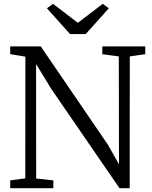

<svg xmlns="http://www.w3.org/2000/svg" viewBox="-20 -986 797 1006"><path d="M33.5 0V-41L112.5 -51.5L113 -689Q101 -691.5 87.5 -693.5Q74 -695.5 60.5 -698Q47 -700.5 33.5 -702V-743H193.5L545.5 -227.5L603.5 -125L602.5 -690.5L516 -702V-743H741V-702L660 -690.5L659.5 0H606L249 -519.5L169 -650.5L169.5 -50.5L259.5 -41V0ZM347 -807.5 226 -942.5 257.5 -966 388 -866.5 518.5 -966 550 -942.5 429 -807.5Z"/></svg>

Font: Merriweather 28pt Light
Style: Regular
Weight: 300
Version: Version 2.100